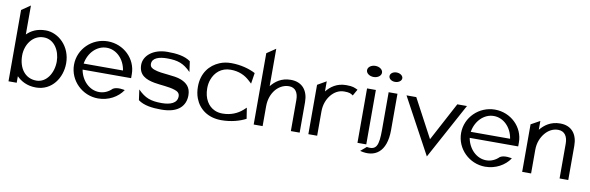

<svg xmlns="http://www.w3.org/2000/svg" viewBox="-49 -1071 4812 1567"><g transform="rotate(10 2356.5 -287.5)"><path d="M35 0H103V-54C138 -19 189 11 263 11C397 11 473 -107 473 -226C473 -368 367 -462 263 -462C190 -462 142 -435 108 -401V-641L35 -591ZM108 -227C108 -315 164 -403 257 -403C345 -403 395 -315 395 -227C395 -132 341 -45 257 -45C163 -45 108 -123 108 -227Z M538 -226C538 -95 647 11 778 11C864 11 940 -31 982 -94C982 -94 920 -110 884 -88C855 -59 819 -42 778 -42C698 -42 630 -109 614 -199H1016V-232C1016 -360 909 -462 778 -462C647 -462 538 -357 538 -226ZM614 -249C629 -341 697 -409 778 -409C859 -409 926 -341 940 -249Z M1078 -321C1078 -235 1140 -208 1210 -195C1264 -185 1334 -184 1382 -167C1404 -160 1424 -148 1424 -120C1424 -63 1368 -42 1296 -42C1207 -42 1158 -59 1098 -120L1110 -33C1159 3 1229 11 1302 11C1451 11 1501 -61 1501 -142C1501 -209 1464 -240 1418 -259C1356 -284 1259 -276 1194 -299C1173 -306 1155 -316 1155 -342C1155 -392 1213 -409 1278 -409C1367 -409 1416 -392 1476 -331L1464 -418C1415 -454 1345 -462 1272 -462C1153 -462 1078 -396 1078 -321Z M1565 -226C1565 -192 1570 -160 1581 -131C1612 -48 1687 11 1800 11C1881 11 1953 -10 2002 -36L1988 -126L1964 -104C1923 -68 1868 -44 1800 -44C1777 -44 1755 -48 1735 -57C1680 -81 1642 -141 1642 -226C1642 -252 1646 -276 1654 -298C1676 -360 1727 -408 1805 -408C1873 -408 1924 -384 1964 -347L1988 -325L2002 -415C1953 -441 1881 -462 1800 -462C1765 -462 1734 -456 1705 -444C1625 -411 1565 -338 1565 -226Z M2067 0H2141V-164C2141 -223 2160 -270 2187 -303C2211 -332 2249 -358 2297 -358C2352 -358 2375 -316 2375 -258V0H2448V-253C2448 -348 2398 -412 2303 -412C2225 -412 2176 -374 2141 -331V-641L2067 -591Z M2520 0H2593V-201C2593 -260 2613 -306 2640 -339C2664 -368 2700 -394 2748 -394C2793 -394 2804 -387 2822 -374L2852 -427C2824 -439 2814 -448 2756 -448C2678 -448 2628 -410 2593 -367V-451L2520 -409Z M2901 -598C2901 -572 2929 -552 2963 -552C2997 -552 3025 -572 3025 -598C3025 -624 2997 -644 2963 -644C2929 -644 2901 -624 2901 -598ZM2927 0H3000V-451H2927Z M2960 61C3084 94 3179 32 3179 -150V-451H3106V-141C3106 -10 3090 34 3008 20ZM3090 -582C3090 -560 3113 -543 3142 -543C3171 -543 3196 -560 3196 -582C3196 -604 3171 -621 3142 -621C3113 -621 3090 -604 3090 -582Z M3254 -451 3504 11 3755 -451H3675L3505 -132L3335 -451Z M3746 -226C3746 -95 3855 11 3986 11C4072 11 4148 -31 4190 -94C4190 -94 4128 -110 4092 -88C4063 -59 4027 -42 3986 -42C3906 -42 3838 -109 3822 -199H4224V-232C4224 -360 4117 -462 3986 -462C3855 -462 3746 -357 3746 -226ZM3822 -249C3837 -341 3905 -409 3986 -409C4067 -409 4134 -341 4148 -249Z M4292 0H4366V-196C4366 -255 4387 -301 4414 -334C4438 -363 4474 -389 4522 -389C4577 -389 4602 -347 4602 -289V0H4674V-284C4674 -379 4625 -443 4530 -443C4452 -443 4401 -405 4366 -362V-435L4292 -394Z"/></g></svg>

Font: Charger Sport
Style: Df
Weight: 400
Designer: Jasper
Foundry: Cannot Into Space Fonts
Version: Version 1.1